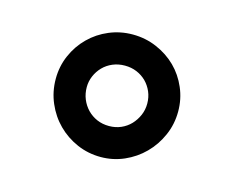

<svg xmlns="http://www.w3.org/2000/svg" viewBox="-55 -823 532 438"><g transform="rotate(15 211.5 -604.5)"><path d="M356 -606Q356 -575.7 344.2 -549.1Q332.5 -522.5 312.7 -502.7Q293 -482.9 266.8 -471.4Q240.7 -460 211.9 -460Q182.1 -460 155.8 -471.4Q129.4 -482.9 109.6 -502.7Q89.8 -522.5 78.4 -549.1Q66.9 -575.7 66.9 -606Q66.9 -635.7 78.4 -661.9Q89.8 -688 109.6 -707.5Q129.4 -727.1 155.5 -738Q181.6 -749 210.9 -749Q241.2 -749 267.8 -737.5Q294.4 -726.1 314 -706.8Q333.5 -687.5 344.7 -661.4Q356 -635.3 356 -606ZM283.2 -605Q283.2 -620.1 277.6 -633.1Q272 -646 262.5 -655.5Q252.9 -665 240 -670.4Q227.1 -675.8 211.9 -675.8Q196.3 -675.8 183.1 -670.2Q169.9 -664.6 160.4 -654.8Q150.9 -645 145.5 -632.3Q140.1 -619.6 140.1 -606Q140.1 -590.8 145.5 -577.6Q150.9 -564.5 160.6 -554.4Q170.4 -544.4 183.3 -538.8Q196.3 -533.2 211.9 -533.2Q227.1 -533.2 240 -538.8Q252.9 -544.4 262.5 -554.4Q272 -564.5 277.6 -577.4Q283.2 -590.3 283.2 -605Z"/></g></svg>

Font: Lorenzo Sans Medium
Style: Regular
Weight: 500
Foundry: Intel Corporation
Version: Version 1.00; ttfautohint (v1.5)